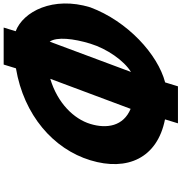

<svg xmlns="http://www.w3.org/2000/svg" viewBox="9 -946 1014 1073"><g transform="rotate(-90 516.5 -410.0)"><path d="M650.4 -185.5 819.8 -639.7C847.5 -600.3 837.2 -506.7 808.6 -413C779.7 -318.7 713.5 -224.4 650.4 -185.5ZM444.2 -187.5C347.5 -227.6 331.6 -320.3 360 -413C387.9 -504.3 475.1 -595.5 612.1 -636.6ZM670.7 -828.4C408.1 -784.2 219.8 -618.6 157 -413C93.5 -205.4 169.9 -37.9 385.4 4.6L363.3 77H570.1L592 5.4C748.4 -35.6 933.7 -204 1011.6 -413C1075.2 -621.1 987.6 -788.2 878 -829.9L898.5 -897H691.7Z"/></g></svg>

Font: Hussar
Style: BdSuprConOblThree
Weight: 700
Foundry: Cannot Into Space Fonts
Version: Version 2.00